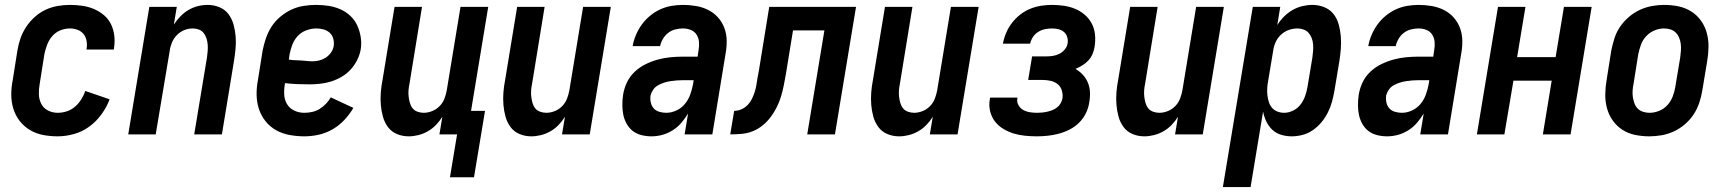

<svg xmlns="http://www.w3.org/2000/svg" viewBox="-20 -548 7040 783"><path d="M215 8Q185 8 156 2.5Q127 -3 102.5 -17.5Q78 -32 60.5 -54.5Q43 -77 34.5 -104.5Q26 -132 26 -162Q26 -192 32 -222L51 -342Q55 -367 63.5 -391.5Q72 -416 86.5 -438Q101 -460 121.5 -478.5Q142 -497 165.5 -508Q189 -519 214.5 -523.5Q240 -528 265 -528Q290 -528 315 -524.5Q340 -521 362.5 -511.5Q385 -502 403.5 -486.5Q422 -471 432.5 -449.5Q443 -428 446 -403Q449 -378 445 -352Q445 -350 444.5 -348.5Q444 -347 444 -346H332Q333 -347 333 -347.5Q333 -348 333 -349Q336 -365 333 -381.5Q330 -398 320.5 -409.5Q311 -421 296 -426.5Q281 -432 265 -432Q245 -432 225.5 -424Q206 -416 192.5 -400Q179 -384 172 -365Q165 -346 161 -327L142 -207Q138 -185 138.5 -164Q139 -143 148 -125Q157 -107 175.5 -97.5Q194 -88 215 -88Q234 -88 252.5 -94Q271 -100 286 -113Q301 -126 311.5 -143Q322 -160 328 -177L427 -143Q415 -111 394 -82Q373 -53 344.5 -32Q316 -11 282 -1.5Q248 8 215 8Z M503 0 589 -520H701L689 -448Q701 -466 716 -481.5Q731 -497 749 -507.5Q767 -518 787 -523Q807 -528 827 -528Q852 -528 875 -518.5Q898 -509 912 -490Q926 -471 932.5 -447.5Q939 -424 941 -399Q943 -374 940.5 -348.5Q938 -323 934 -298L885 0H772L824 -313Q826 -327 827 -340Q828 -353 827 -366Q826 -379 822 -391.5Q818 -404 810.5 -413.5Q803 -423 791 -427.5Q779 -432 766 -432Q748 -432 731 -425Q714 -418 701 -404.5Q688 -391 681 -374Q674 -357 672 -340L615 0Z M1221 8Q1191 8 1161 2.5Q1131 -3 1106 -17Q1081 -31 1063 -53.5Q1045 -76 1036 -103.5Q1027 -131 1026.5 -161.5Q1026 -192 1032 -222L1051 -342Q1056 -367 1064.5 -392Q1073 -417 1087.5 -439.5Q1102 -462 1123.5 -480Q1145 -498 1169 -509Q1193 -520 1218.5 -524Q1244 -528 1269 -528Q1295 -528 1320.5 -524Q1346 -520 1368.5 -510Q1391 -500 1409 -483Q1427 -466 1437 -444Q1447 -422 1451 -397Q1455 -372 1451 -346Q1447 -324 1436.5 -303Q1426 -282 1410 -264.5Q1394 -247 1373.5 -235Q1353 -223 1331 -216Q1309 -209 1286.5 -206.5Q1264 -204 1242 -204Q1217 -204 1192 -205Q1167 -206 1142 -209V-207Q1138 -185 1139 -163Q1140 -141 1150.5 -123.5Q1161 -106 1180 -97Q1199 -88 1221 -88Q1237 -88 1253 -91.5Q1269 -95 1283 -103.5Q1297 -112 1309 -124.5Q1321 -137 1329 -151L1421 -108Q1406 -82 1384.5 -59Q1363 -36 1336 -20.5Q1309 -5 1279.5 1.5Q1250 8 1221 8ZM1254 -298Q1268 -298 1282 -301.5Q1296 -305 1308.5 -313Q1321 -321 1330 -334Q1339 -347 1341 -361Q1343 -376 1339 -390.5Q1335 -405 1324.5 -414.5Q1314 -424 1299.5 -428Q1285 -432 1270 -432Q1250 -432 1229.5 -424.5Q1209 -417 1194.5 -401.5Q1180 -386 1172.5 -366.5Q1165 -347 1161 -327L1158 -305Q1170 -303 1182 -302.5Q1194 -302 1206 -301.5Q1218 -301 1230 -299.5Q1242 -298 1254 -298Z M1815 175 1844 0H1772L1784 -72Q1773 -54 1758 -38.5Q1743 -23 1724.5 -12.5Q1706 -2 1686 3Q1666 8 1647 8Q1621 8 1598.5 -1.5Q1576 -11 1562 -30Q1548 -49 1541.5 -72.5Q1535 -96 1533 -121Q1531 -146 1533 -171.5Q1535 -197 1540 -222L1589 -520H1701L1650 -207Q1647 -193 1646 -180Q1645 -167 1646.5 -154Q1648 -141 1651.5 -128.5Q1655 -116 1662.5 -106.5Q1670 -97 1682.5 -92.5Q1695 -88 1708 -88Q1725 -88 1742.5 -95Q1760 -102 1773 -115.5Q1786 -129 1792.5 -146Q1799 -163 1802 -180L1858 -520H1971L1901 -96H1958L1913 175Z M2147 8Q2121 8 2098.5 -1.5Q2076 -11 2062 -30Q2048 -49 2041.5 -72.5Q2035 -96 2033 -121Q2031 -146 2033 -171.5Q2035 -197 2040 -222L2089 -520H2201L2150 -207Q2147 -193 2146 -180Q2145 -167 2146.5 -154Q2148 -141 2151.5 -128.5Q2155 -116 2162.5 -106.5Q2170 -97 2182.5 -92.5Q2195 -88 2208 -88Q2225 -88 2242.5 -95Q2260 -102 2273 -115.5Q2286 -129 2292.5 -146Q2299 -163 2302 -180L2358 -520H2471L2385 0H2272L2284 -72Q2273 -54 2258 -38.5Q2243 -23 2224.5 -12.5Q2206 -2 2186 3Q2166 8 2147 8Z M2637 8Q2616 8 2596 3Q2576 -2 2561 -13.5Q2546 -25 2536 -42.5Q2526 -60 2522 -79.5Q2518 -99 2518 -119.5Q2518 -140 2521 -161Q2525 -187 2536.5 -211.5Q2548 -236 2568 -255Q2588 -274 2612.5 -286Q2637 -298 2662.5 -305Q2688 -312 2714 -314.5Q2740 -317 2765 -317H2825L2829 -345Q2832 -361 2830.5 -377.5Q2829 -394 2820.5 -407Q2812 -420 2797 -426Q2782 -432 2765 -432Q2750 -432 2734 -428Q2718 -424 2705 -414Q2692 -404 2683.5 -389.5Q2675 -375 2672 -360H2560Q2564 -383 2573.5 -405.5Q2583 -428 2597.5 -448Q2612 -468 2631.5 -484Q2651 -500 2673 -510Q2695 -520 2718.5 -524Q2742 -528 2765 -528Q2792 -528 2818.5 -523.5Q2845 -519 2868 -507.5Q2891 -496 2908 -477Q2925 -458 2934 -434Q2943 -410 2943.5 -383Q2944 -356 2939 -329L2885 0H2772L2786 -85Q2774 -65 2758.5 -47Q2743 -29 2723 -16.5Q2703 -4 2681 2Q2659 8 2637 8ZM2697 -88Q2718 -88 2738.5 -97.5Q2759 -107 2773 -124Q2787 -141 2794.5 -161.5Q2802 -182 2806 -203L2809 -221H2765Q2753 -221 2740 -220Q2727 -219 2714 -217Q2701 -215 2688.5 -211Q2676 -207 2664 -200.5Q2652 -194 2644 -182.5Q2636 -171 2633 -159Q2631 -144 2634 -130Q2637 -116 2646 -106Q2655 -96 2669 -92Q2683 -88 2697 -88Z M2958 0 2974 -96Q2989 -96 3003 -102Q3017 -108 3028 -119Q3039 -130 3046 -144Q3053 -158 3057.5 -172Q3062 -186 3064.5 -200.5Q3067 -215 3069 -229Q3071 -237 3072 -245Q3073 -253 3075 -261L3117 -520H3471L3385 0H3272L3342 -424H3214L3185 -246Q3181 -223 3176.5 -200.5Q3172 -178 3165.5 -156Q3159 -134 3148.5 -112.5Q3138 -91 3123.5 -71.5Q3109 -52 3090 -36.5Q3071 -21 3049 -12.5Q3027 -4 3004 -2Q2981 0 2958 0Z M3647 8Q3621 8 3598.5 -1.5Q3576 -11 3562 -30Q3548 -49 3541.5 -72.5Q3535 -96 3533 -121Q3531 -146 3533 -171.5Q3535 -197 3540 -222L3589 -520H3701L3650 -207Q3647 -193 3646 -180Q3645 -167 3646.5 -154Q3648 -141 3651.5 -128.5Q3655 -116 3662.5 -106.5Q3670 -97 3682.5 -92.5Q3695 -88 3708 -88Q3725 -88 3742.5 -95Q3760 -102 3773 -115.5Q3786 -129 3792.5 -146Q3799 -163 3802 -180L3858 -520H3971L3885 0H3772L3784 -72Q3773 -54 3758 -38.5Q3743 -23 3724.5 -12.5Q3706 -2 3686 3Q3666 8 3647 8Z M4209 8Q4184 8 4159.5 5.5Q4135 3 4112.5 -4Q4090 -11 4070 -23.5Q4050 -36 4036.5 -54Q4023 -72 4017.5 -96Q4012 -120 4017 -145Q4017 -146 4017 -147Q4017 -148 4018 -150H4129Q4129 -149 4129 -148.5Q4129 -148 4129 -148Q4126 -133 4133 -120Q4140 -107 4152 -100Q4164 -93 4179 -90.5Q4194 -88 4209 -88Q4219 -88 4229.5 -89Q4240 -90 4251 -92.5Q4262 -95 4272 -99Q4282 -103 4291 -110Q4300 -117 4305.5 -127Q4311 -137 4313 -147Q4315 -164 4310 -180Q4305 -196 4292.5 -205.5Q4280 -215 4264 -218.5Q4248 -222 4231 -222H4173L4189 -318H4246Q4260 -318 4273.5 -320Q4287 -322 4300 -328.5Q4313 -335 4322.5 -346.5Q4332 -358 4334 -372Q4336 -385 4332 -397.5Q4328 -410 4318.5 -418Q4309 -426 4296 -429Q4283 -432 4270 -432Q4256 -432 4241.5 -429Q4227 -426 4214 -418Q4201 -410 4192.5 -397Q4184 -384 4181 -370H4070Q4074 -392 4083 -413.5Q4092 -435 4106.5 -454Q4121 -473 4140 -488Q4159 -503 4181 -512Q4203 -521 4225.5 -524.5Q4248 -528 4270 -528Q4294 -528 4318.5 -524.5Q4343 -521 4364.5 -512Q4386 -503 4403.5 -488Q4421 -473 4432 -452.5Q4443 -432 4445.5 -407.5Q4448 -383 4444 -358Q4442 -344 4436 -329Q4430 -314 4419 -302Q4408 -290 4394 -281.5Q4380 -273 4366 -267Q4383 -257 4396 -243Q4409 -229 4416.5 -211Q4424 -193 4425 -172Q4426 -151 4422 -130Q4419 -108 4408.5 -86.5Q4398 -65 4381 -48Q4364 -31 4342.5 -20Q4321 -9 4298.5 -3Q4276 3 4253.5 5.5Q4231 8 4209 8Z M4647 8Q4621 8 4598.5 -1.5Q4576 -11 4562 -30Q4548 -49 4541.5 -72.5Q4535 -96 4533 -121Q4531 -146 4533 -171.5Q4535 -197 4540 -222L4589 -520H4701L4650 -207Q4647 -193 4646 -180Q4645 -167 4646.5 -154Q4648 -141 4651.5 -128.5Q4655 -116 4662.5 -106.5Q4670 -97 4682.5 -92.5Q4695 -88 4708 -88Q4725 -88 4742.5 -95Q4760 -102 4773 -115.5Q4786 -129 4792.5 -146Q4799 -163 4802 -180L4858 -520H4971L4885 0H4772L4784 -72Q4773 -54 4758 -38.5Q4743 -23 4724.5 -12.5Q4706 -2 4686 3Q4666 8 4647 8Z M4967 215 5089 -520H5201L5189 -446Q5201 -465 5216.5 -480.5Q5232 -496 5251 -507Q5270 -518 5291 -523Q5312 -528 5332 -528Q5358 -528 5381 -518.5Q5404 -509 5418.5 -490.5Q5433 -472 5439.5 -448Q5446 -424 5448 -399.5Q5450 -375 5448 -349Q5446 -323 5442 -298L5422 -178Q5418 -155 5412 -133Q5406 -111 5395.5 -90Q5385 -69 5370 -50.5Q5355 -32 5335 -18Q5315 -4 5292.5 2Q5270 8 5248 8Q5225 8 5204 1.5Q5183 -5 5168 -19.5Q5153 -34 5144 -53Q5135 -72 5131 -93L5080 215ZM5217 -88Q5235 -88 5253.5 -97Q5272 -106 5284 -122Q5296 -138 5302.5 -156.5Q5309 -175 5312 -193L5332 -313Q5334 -327 5335 -340.5Q5336 -354 5335 -367Q5334 -380 5329.5 -392Q5325 -404 5317 -413.5Q5309 -423 5296.5 -427.5Q5284 -432 5271 -432Q5253 -432 5235 -425.5Q5217 -419 5203 -405.5Q5189 -392 5181.5 -374.5Q5174 -357 5172 -340L5152 -220Q5149 -205 5148 -190Q5147 -175 5148.5 -161Q5150 -147 5154 -133.5Q5158 -120 5166.5 -109.5Q5175 -99 5188.5 -93.5Q5202 -88 5217 -88Z M5637 8Q5616 8 5596 3Q5576 -2 5561 -13.5Q5546 -25 5536 -42.5Q5526 -60 5522 -79.5Q5518 -99 5518 -119.5Q5518 -140 5521 -161Q5525 -187 5536.5 -211.5Q5548 -236 5568 -255Q5588 -274 5612.5 -286Q5637 -298 5662.5 -305Q5688 -312 5714 -314.5Q5740 -317 5765 -317H5825L5829 -345Q5832 -361 5830.5 -377.5Q5829 -394 5820.5 -407Q5812 -420 5797 -426Q5782 -432 5765 -432Q5750 -432 5734 -428Q5718 -424 5705 -414Q5692 -404 5683.5 -389.5Q5675 -375 5672 -360H5560Q5564 -383 5573.5 -405.5Q5583 -428 5597.5 -448Q5612 -468 5631.5 -484Q5651 -500 5673 -510Q5695 -520 5718.5 -524Q5742 -528 5765 -528Q5792 -528 5818.5 -523.5Q5845 -519 5868 -507.5Q5891 -496 5908 -477Q5925 -458 5934 -434Q5943 -410 5943.5 -383Q5944 -356 5939 -329L5885 0H5772L5786 -85Q5774 -65 5758.5 -47Q5743 -29 5723 -16.5Q5703 -4 5681 2Q5659 8 5637 8ZM5697 -88Q5718 -88 5738.5 -97.5Q5759 -107 5773 -124Q5787 -141 5794.5 -161.5Q5802 -182 5806 -203L5809 -221H5765Q5753 -221 5740 -220Q5727 -219 5714 -217Q5701 -215 5688.5 -211Q5676 -207 5664 -200.5Q5652 -194 5644 -182.5Q5636 -171 5633 -159Q5631 -144 5634 -130Q5637 -116 5646 -106Q5655 -96 5669 -92Q5683 -88 5697 -88Z M6003 0 6089 -520H6201L6167 -315H6324L6358 -520H6471L6385 0H6272L6308 -219H6152L6115 0Z M6706 8Q6676 8 6647.5 2Q6619 -4 6596 -19Q6573 -34 6557 -56.5Q6541 -79 6533.5 -106.5Q6526 -134 6526.5 -163.5Q6527 -193 6532 -222L6551 -342Q6556 -367 6564 -392Q6572 -417 6587 -439Q6602 -461 6623 -479Q6644 -497 6668 -508Q6692 -519 6717.5 -523.5Q6743 -528 6767 -528Q6797 -528 6825.5 -522Q6854 -516 6877.5 -501Q6901 -486 6917 -463.5Q6933 -441 6940.5 -413.5Q6948 -386 6947.5 -356.5Q6947 -327 6942 -298L6922 -178Q6918 -153 6909.5 -128Q6901 -103 6886.5 -81Q6872 -59 6851 -41Q6830 -23 6806 -12Q6782 -1 6756.5 3.5Q6731 8 6706 8ZM6707 -88Q6727 -88 6746.5 -96Q6766 -104 6780 -119.5Q6794 -135 6801.5 -154.5Q6809 -174 6812 -193L6832 -313Q6834 -327 6835 -341Q6836 -355 6834.5 -368Q6833 -381 6828 -393.5Q6823 -406 6814 -415Q6805 -424 6792.5 -428Q6780 -432 6766 -432Q6747 -432 6727.5 -424Q6708 -416 6693.5 -400.5Q6679 -385 6672 -365.5Q6665 -346 6661 -327L6642 -207Q6639 -193 6638 -179Q6637 -165 6639 -152Q6641 -139 6645.5 -126.5Q6650 -114 6659 -105Q6668 -96 6681 -92Q6694 -88 6707 -88Z"/></svg>

Font: Iosevka SS04
Style: Bold Italic
Weight: 700
Italic angle: -9°
Monospace: yes
Designer: Belleve Invis
Foundry: Belleve Invis
Version: Version 19.0.0; ttfautohint (v1.8.4)